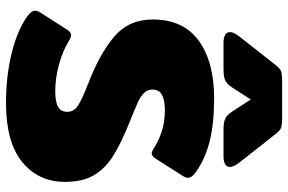

<svg xmlns="http://www.w3.org/2000/svg" viewBox="-184 -784 982 655"><g transform="rotate(90 307.5 -456.0)"><path d="M89 -749Q89 -762 104 -781L196 -898Q210 -917 219.5 -922Q229 -927 257 -927H381Q409 -927 418.5 -922Q428 -917 442 -898L534 -781Q549 -762 549 -749Q549 -738 539.5 -732.5Q530 -727 513 -727H424Q396 -727 384 -733Q372 -739 361 -755L319 -820L277 -755Q266 -739 254 -733Q242 -727 214 -727H125Q108 -727 98.5 -732.5Q89 -738 89 -749ZM36 -57Q16 -71 16 -84Q16 -93 23 -103L81 -194Q90 -207 99 -207Q107 -207 118 -200Q154 -178 200.5 -165.5Q247 -153 291 -153Q328 -153 344.5 -163Q361 -173 361 -194Q361 -217 339 -231Q317 -245 263 -266Q162 -305 104 -354.5Q46 -404 46 -486Q46 -590 118.5 -642.5Q191 -695 314 -695Q400 -695 460.5 -680Q521 -665 566 -633Q586 -619 586 -606Q586 -597 579 -587L521 -496Q512 -482 503 -482Q497 -482 484 -490Q460 -506 427 -516.5Q394 -527 356 -527Q321 -527 303 -517Q285 -507 285 -485Q285 -467 297.5 -455Q310 -443 329 -434.5Q348 -426 395 -407Q470 -377 513 -349.5Q556 -322 578 -283.5Q600 -245 600 -186Q600 -96 532.5 -40.5Q465 15 331 15Q240 15 162 -4Q84 -23 36 -57Z"/></g></svg>

Font: Mitr
Style: Bold
Weight: 700
Designer: Thanarat Vachiruckul
Foundry: Cadson Demak
Version: Version 1.003